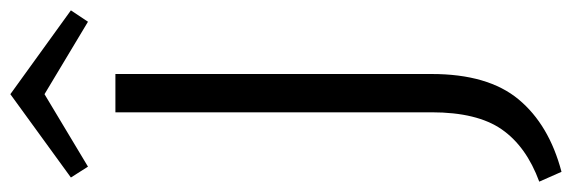

<svg xmlns="http://www.w3.org/2000/svg" viewBox="-390 -514 1105 371"><g transform="rotate(-90 162.5 -328.5)"><path d="M328 -744 306 -711 166 -795 26 -711 5 -744 166 -861ZM131 -658H205V-47Q205 62 156 121Q107 180 16 204L-3 161Q65 136 98 88.5Q131 41 131 -47Z"/></g></svg>

Font: Ysabeau Infant
Style: Regular
Weight: 400
Designer: Christian Thalmann (Catharsis Fonts)
Version: Version 0.003